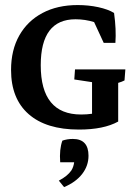

<svg xmlns="http://www.w3.org/2000/svg" viewBox="-20 -512 541 771"><path d="M296.9 8.3Q165.5 8.3 95 -53.7Q24.4 -115.7 24.4 -231Q24.4 -311 57.4 -369.4Q90.3 -427.7 150.4 -459.7Q210.4 -491.7 292 -491.7Q335.4 -491.7 374.8 -483.2Q414.1 -474.6 438 -460Q447.3 -393.6 443.4 -339.8H396.5L357.9 -423.3Q321.8 -434.6 283.2 -434.6Q143.6 -434.6 143.6 -250Q143.6 -52.2 305.7 -52.2Q328.6 -52.2 349.6 -55.2V-182.1L278.3 -192.9L281.2 -233.4H483.4L480 -189Q469.7 -183.6 454.6 -179.2V-23.9Q396.5 8.3 296.9 8.3ZM237.3 239.3 216.3 213.4Q251.5 194.8 266.6 172.4Q275.4 158.2 277.8 139.6H221.7Q217.8 87.4 230.5 52.7Q250 45.9 272.5 45.9Q335.4 45.9 335.4 113.3Q335.4 153.8 309.8 186.8Q284.2 219.7 237.3 239.3Z"/></svg>

Font: Markazi Text SemiBold
Style: Regular
Weight: 600
Designer: Borna Izadpanah (Arabic designer), Fiona Ross (Arabic design director) and Florian Runge (Latin designer)
Foundry: Borna Izadpanah and Florian Runge
Version: Version 1.001; ttfautohint (v1.8.3)